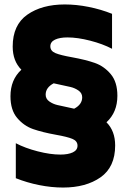

<svg xmlns="http://www.w3.org/2000/svg" viewBox="-20 -731 574 862"><path d="M251 -37Q286 -37 307 -47Q328 -57 328 -77Q328 -98 305 -107.5Q282 -117 231 -126Q170 -137 128.5 -151.5Q87 -166 57 -201.5Q27 -237 27 -299Q27 -373 76 -418Q37 -457 37 -522Q37 -619 102.5 -665Q168 -711 271 -711Q323 -711 378 -700Q433 -689 483 -669V-512Q441 -534 384.5 -548.5Q328 -563 283 -563Q248 -563 227 -553Q206 -543 206 -523Q206 -502 229 -492.5Q252 -483 303 -474Q364 -463 405.5 -448.5Q447 -434 477 -398.5Q507 -363 507 -301Q507 -227 458 -182Q497 -143 497 -78Q497 19 431.5 65Q366 111 263 111Q211 111 156 100Q101 89 51 69V-88Q93 -66 149.5 -51.5Q206 -37 251 -37ZM313 -243Q349 -262 349 -294Q349 -313 332.5 -324.5Q316 -336 296.5 -340.5Q277 -345 221 -357Q185 -338 185 -306Q185 -287 201.5 -275.5Q218 -264 237.5 -259.5Q257 -255 313 -243Z"/></svg>

Font: Chess Sans ExtraBold
Style: Regular
Weight: 800
Designer: Wolf Bōese
Foundry: Wolf Bōese
Version: Version 7.223